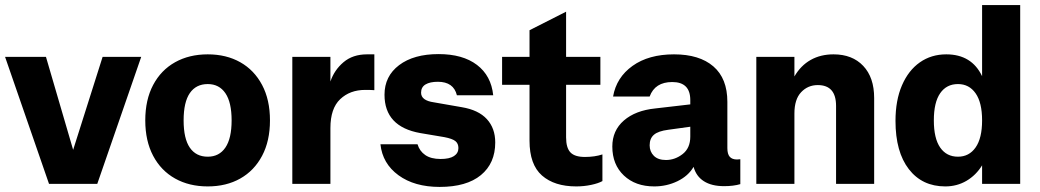

<svg xmlns="http://www.w3.org/2000/svg" viewBox="-23 -724 4094 756"><path d="M265 -134 381 -500H533L360 0H170L-3 -500H158Z M1040 -250Q1040 -169 1009 -110.5Q978 -52 923 -21Q868 10 795 10Q722 10 666.5 -21Q611 -52 580 -110.5Q549 -169 549 -250Q549 -331 580 -389.5Q611 -448 666.5 -479Q722 -510 795 -510Q868 -510 923 -479Q978 -448 1009 -389.5Q1040 -331 1040 -250ZM700 -250Q700 -178 724.5 -142.5Q749 -107 795 -107Q840 -107 864.5 -143Q889 -179 889 -250Q889 -321 864.5 -357Q840 -393 795 -393Q749 -393 724.5 -357.5Q700 -322 700 -250Z M1128 0V-500H1278V-403Q1293 -448 1329.5 -479Q1366 -510 1422 -510H1451V-369Q1436 -370 1415 -370Q1355 -370 1316.5 -333.5Q1278 -297 1278 -220V0Z M1475 -156H1621Q1629 -129 1651.5 -113.5Q1674 -98 1712 -98Q1747 -98 1764.5 -109.5Q1782 -121 1782 -141Q1782 -159 1770 -168.5Q1758 -178 1727 -184L1632 -200Q1491 -225 1491 -351Q1491 -424 1548.5 -467.5Q1606 -511 1704 -511Q1799 -511 1855 -468.5Q1911 -426 1919 -349H1776Q1763 -402 1701 -402Q1670 -402 1652.5 -391.5Q1635 -381 1635 -359Q1635 -328 1686 -321L1795 -302Q1861 -291 1894 -255Q1927 -219 1927 -163Q1927 -81 1870.5 -34.5Q1814 12 1708 12Q1609 12 1546 -34Q1483 -80 1475 -156Z M2349 -11Q2333 -2 2304.5 4Q2276 10 2246 10Q2160 10 2111 -33Q2062 -76 2062 -170V-390H1954V-500H2062V-605L2206 -678V-500H2341V-390H2206V-183Q2206 -142 2223 -124Q2240 -106 2280 -106Q2319 -106 2349 -116Z M2892 -97V1Q2865 9 2828 9Q2779 9 2748.5 -10.5Q2718 -30 2708 -67Q2687 -31 2644.5 -10.5Q2602 10 2553 10Q2479 10 2433.5 -33Q2388 -76 2388 -147Q2388 -210 2433.5 -249.5Q2479 -289 2557 -297L2695 -313V-330Q2695 -401 2624 -401Q2556 -401 2535 -344H2391Q2404 -419 2467.5 -464.5Q2531 -510 2631 -510Q2731 -510 2786 -462.5Q2841 -415 2841 -323V-141Q2841 -117 2850.5 -106.5Q2860 -96 2879 -96Q2886 -96 2892 -97ZM2695 -186V-225L2608 -213Q2569 -208 2552 -193.5Q2535 -179 2535 -152Q2535 -127 2551.5 -110.5Q2568 -94 2599 -94Q2635 -94 2665 -117.5Q2695 -141 2695 -186Z M3419 -338V0H3269V-307Q3269 -389 3197 -389Q3158 -389 3131.5 -361Q3105 -333 3105 -277V0H2955V-500H3105V-423Q3130 -466 3169 -488Q3208 -510 3259 -510Q3333 -510 3376 -464.5Q3419 -419 3419 -338Z M3844 -704H3994V0H3844V-73Q3820 -34 3782.5 -12Q3745 10 3699 10Q3608 10 3555.5 -58Q3503 -126 3503 -248Q3503 -329 3528.5 -388Q3554 -447 3599 -478.5Q3644 -510 3703 -510Q3803 -510 3844 -424ZM3844 -250Q3844 -320 3818.5 -356.5Q3793 -393 3749 -393Q3704 -393 3679 -357Q3654 -321 3654 -250Q3654 -179 3679 -143Q3704 -107 3749 -107Q3793 -107 3818.5 -143.5Q3844 -180 3844 -250Z"/></svg>

Font: CBA Beacon Sans Extra Bold
Style: Regular
Weight: 800
Designer: Wei Huang
Foundry: Wei Huang
Version: Version 1.002